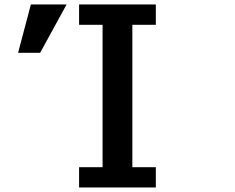

<svg xmlns="http://www.w3.org/2000/svg" viewBox="-20 -805 1040 850"><path d="M330.1 -695.3V-785.2H669.9V-695.3H565.9V-64.9H669.9V24.9H330.1V-64.9H434.1V-695.3ZM60.1 -571.3 116.7 -785.2H274.9L157.7 -571.3Z"/></svg>

Font: BIZ UDGothic
Style: Bold
Weight: 700
Monospace: yes
Designer: TypeBank Co., Ltd.
Foundry: Morisawa Inc.
Version: Version 1.05